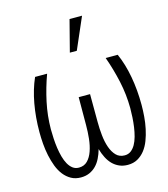

<svg xmlns="http://www.w3.org/2000/svg" viewBox="-114 -849 828 948"><g transform="rotate(-15 300.0 -375.0)"><path d="M153.3 -528.3Q129.4 -462.9 115 -395.5Q100.6 -328.1 100.1 -258.3Q100.1 -235.8 101.6 -210.9Q103 -186 106.4 -161.9Q109.9 -137.7 116 -115.5Q122.1 -93.3 131.6 -76.4Q141.1 -59.6 154.3 -49.6Q167.5 -39.6 185.5 -39.6Q212.4 -39.6 229.5 -56.9Q246.6 -74.2 256.3 -102.1Q266.1 -129.9 269.8 -164.6Q273.4 -199.2 273.4 -233.4L273.9 -376H332L332.5 -233.4Q332.5 -199.2 336.2 -164.6Q339.8 -129.9 349.6 -102.1Q359.4 -74.2 376.2 -56.9Q393.1 -39.6 419.9 -39.6Q438 -39.6 451.4 -49.6Q464.8 -59.6 474.4 -76.4Q483.9 -93.3 490 -115.5Q496.1 -137.7 499.5 -161.9Q502.9 -186 504.4 -210.9Q505.9 -235.8 505.9 -258.3Q505.4 -328.1 490.7 -395.5Q476.1 -462.9 452.6 -528.3H514.2Q539.1 -472.2 551.5 -403.3Q564 -334.5 564 -259.3Q564 -230.5 561.5 -199.5Q559.1 -168.5 552.7 -138.4Q546.4 -108.4 536.1 -81.5Q525.9 -54.7 510 -34.4Q494.1 -14.2 472.7 -2.2Q451.2 9.8 422.9 9.8Q398.4 9.8 379.2 1.2Q359.9 -7.3 345.2 -22.2Q330.6 -37.1 320.1 -57.9Q309.6 -78.6 302.7 -103Q295.9 -78.6 285.6 -57.9Q275.4 -37.1 260.7 -22.2Q246.1 -7.3 226.8 1.2Q207.5 9.8 183.1 9.8Q154.8 9.8 133.3 -2.2Q111.8 -14.2 95.9 -34.4Q80.1 -54.7 69.8 -81.5Q59.6 -108.4 53.2 -138.4Q46.9 -168.5 44.4 -199.5Q42 -230.5 42 -259.3Q42 -334.5 54.4 -403.3Q66.9 -472.2 91.8 -528.3ZM330.1 -760.3H394L324.2 -599.6H288.6Z"/></g></svg>

Font: Roboto Mono Light
Style: Regular
Weight: 300
Designer: Google
Version: Version 2.000985; 2015; ttfautohint (v1.3)